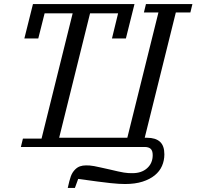

<svg xmlns="http://www.w3.org/2000/svg" viewBox="-20 -718 960 938"><path d="M92 -41H183L335 -653H198L167 -530H99L141 -698H637L595 -530H527L557 -653H420L269 -45H602L754 -657H683L693 -698H920L910 -657H839L687 -45H698Q740 -45 761.5 -25.5Q783 -6 783 36Q783 66 771.5 92.5Q760 119 736 138.5Q712 158 676 169.5Q640 181 591 181Q576 181 560 180Q544 179 519.5 176.5Q495 174 457.5 169Q420 164 362 156L346 200H311Q319 163 326 143.5Q333 124 347 110Q358 99 371 94.5Q384 90 400 90Q409 90 418 90.5Q427 91 440 93.5Q453 96 471 100Q489 104 516 110Q541 116 557 119.5Q573 123 585 125Q597 127 606.5 127.5Q616 128 627 128Q672 128 699 103.5Q726 79 726 40Q726 18 716 9Q706 0 686 0H82Z"/></svg>

Font: IBM Plex Serif
Style: Italic
Weight: 400
Italic angle: -14°
Designer: Mike Abbink, Paul van der Laan, Pieter van Rosmalen
Foundry: Bold Monday
Version: Version 3.001